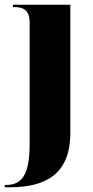

<svg xmlns="http://www.w3.org/2000/svg" viewBox="-43 -556 397 816"><path d="M-23 240H-3C148 240 256 187 256 8V-536H12V-526H15C52 -526 83 -517 83 -460V54C83 189 49 230 -17 230H-23Z"/></svg>

Font: Noto Serif Display Condensed Black
Style: Regular
Weight: 900
Width: 3
Designer: Monotype Design Team
Foundry: Monotype Imaging Inc.
Version: Version 2.009